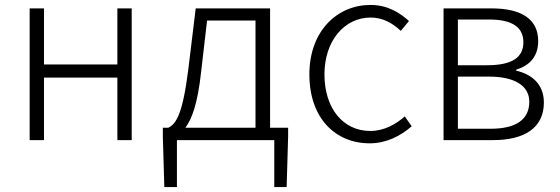

<svg xmlns="http://www.w3.org/2000/svg" viewBox="-20 -567 2267 777"><path d="M100 0H158V-253H455V0H513V-533H455V-306H158V-533H100Z M818 -484H1014V-50H730C756 -84 780 -147 794 -277ZM1073 -50V-533H772L742 -286C719 -104 693 -66 661 -50H639V-15L645 190H696V0H1090V190H1140L1146 -15V-50Z M1476 13C1543 13 1600 -16 1646 -56L1618 -96C1582 -64 1534 -37 1479 -37C1367 -37 1293 -130 1293 -266C1293 -402 1374 -496 1480 -496C1530 -496 1569 -473 1602 -442L1635 -482C1598 -515 1550 -547 1479 -547C1347 -547 1232 -444 1232 -266C1232 -89 1337 13 1476 13Z M1775 0H1976C2100 0 2181 -48 2181 -152C2181 -231 2126 -268 2069 -281V-285C2120 -301 2158 -335 2158 -401C2158 -493 2085 -533 1970 -533H1775ZM1833 -303V-488H1960C2057 -488 2098 -454 2098 -396C2098 -338 2058 -303 1951 -303ZM1833 -46V-257H1958C2065 -257 2122 -219 2122 -155C2122 -84 2069 -46 1966 -46Z"/></svg>

Font: Genne Gothic Light
Style: Regular
Weight: 300
Designer: Ryoko NISHIZUKA (kana & ideographs); Paul D. Hunt (Latin, Greek & Cyrillic); Wenlong ZHANG (bopomofo); Sandoll Communica
Foundry: Adobe Systems Incorporated
Version: Version 1.004;PS 1.004;hotconv 16.6.51;makeotf.lib2.5.65220